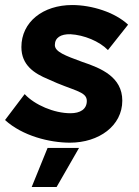

<svg xmlns="http://www.w3.org/2000/svg" viewBox="-21 -553 554 763"><path d="M257 14C372 14 465 -53 465 -153C465 -247 381 -282 306 -307C238 -332 197 -347 197 -374C197 -403 220 -418 259 -417C313 -414 374 -389 408 -354L488 -455C436 -504 344 -533 266 -533C150 -533 64 -466 64 -366C64 -294 115 -261 171 -238C269 -192 324 -191 324 -152C324 -119 298 -103 259 -103C194 -103 117 -136 77 -179L-1 -76C68 -13 176 14 257 14ZM105 190H204L293 35H168Z"/></svg>

Font: Fixel Display 20240404
Style: Bold Italic
Weight: 700
Italic angle: -10°
Designer: AlfaBravo + MacPaw
Foundry: Kyrylo Tkachov, Marchela Mozhyna, Serhii Makarenko, Maria Weinstein, Zakhar Kryvoshyya
Version: Version 1.211;Glyphs 3.2 (3225)